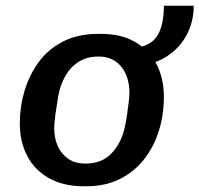

<svg xmlns="http://www.w3.org/2000/svg" viewBox="-20 -639 695 669"><path d="M272 10Q201 10 151 -18Q101 -46 75 -95.5Q49 -145 49 -209Q49 -267 65.5 -322.5Q82 -378 115 -423Q148 -468 200 -494.5Q252 -521 322 -521H332Q402 -521 450.5 -493Q499 -465 525 -416Q551 -367 551 -302Q551 -238 533 -181.5Q515 -125 480.5 -82Q446 -39 396 -14.5Q346 10 281 10ZM277 -69Q335 -69 368.5 -104.5Q402 -140 414 -192Q419 -214 422.5 -238Q426 -262 428.5 -283Q431 -304 431 -318Q431 -351 419 -379.5Q407 -408 383 -425Q359 -442 323 -442Q283 -442 254 -423.5Q225 -405 207.5 -374Q190 -343 183 -305Q177 -269 173 -239.5Q169 -210 169 -191Q169 -157 181.5 -129.5Q194 -102 218 -85.5Q242 -69 277 -69ZM461 -409V-474Q510 -482 530.5 -518.5Q551 -555 551 -619H655Q655 -565 631.5 -519.5Q608 -474 565 -445Q522 -416 461 -409Z"/></svg>

Font: Chivo Mono Medium Medium
Style: Italic
Weight: 500
Italic angle: -8.05°
Monospace: yes
Version: Version 1.008